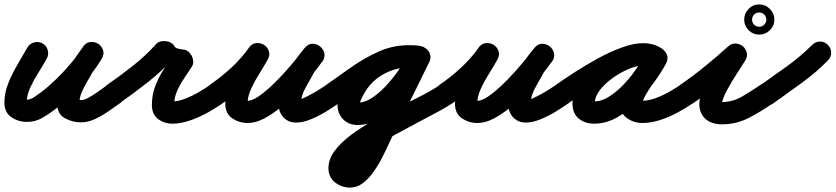

<svg xmlns="http://www.w3.org/2000/svg" viewBox="-30 -503 3791 871"><path d="M163 -306Q181 -296 186.5 -275.5Q192 -255 182 -237Q166 -208 144.5 -174Q123 -140 107 -105Q91 -70 91 -37Q91 -34 90.5 -38.5Q90 -43 88 -45Q84 -53 82.5 -52Q81 -51 92 -51Q109 -51 126.5 -63.5Q144 -76 157 -85Q190 -110 225 -144Q260 -178 291.5 -215.5Q323 -253 345 -288Q357 -309 377 -310.5Q397 -312 414 -301Q430 -290 436.5 -271.5Q443 -253 429 -233Q419 -219 409 -205.5Q399 -192 391 -177Q391 -177 391 -177Q391 -177 391 -177Q391 -178 391 -178Q391 -178 391 -178Q380 -157 365.5 -133Q351 -109 340.5 -84Q330 -59 330 -35Q330 -36 329 -39Q327 -44 323 -47Q317 -53 324.5 -51Q332 -49 339 -49Q353 -49 376.5 -62.5Q400 -76 423 -93Q446 -110 458 -118Q475 -130 495.5 -126.5Q516 -123 528 -106Q540 -89 536.5 -68.5Q533 -48 516 -36Q492 -19 462.5 1.5Q433 22 401 37Q369 52 339 52Q297 52 263 32.5Q229 13 229 -35Q229 -86 254 -134Q279 -182 303 -226Q303 -226 303 -226Q303 -226 303 -227Q303 -227 303 -227Q303 -227 303 -227Q313 -244 324.5 -259.5Q336 -275 347 -291Q361 -311 380.5 -312.5Q400 -314 416 -304Q431 -294 437.5 -275.5Q444 -257 431 -236Q407 -195 371.5 -152.5Q336 -110 296 -72Q256 -34 217 -5Q190 16 159.5 33Q129 50 92 50Q53 50 21.5 28.5Q-10 7 -10 -37Q-10 -81 7 -124Q24 -167 48.5 -208.5Q73 -250 94 -287Q104 -305 124.5 -310.5Q145 -316 163 -306Z M444 -48Q432 -65 435.5 -86Q439 -107 456 -118Q514 -158 573.5 -205Q633 -252 679 -304Q687 -312 699 -315Q711 -318 723 -316Q736 -315 746.5 -308.5Q757 -302 762 -292Q766 -285 779.5 -282Q793 -279 801 -278Q813 -278 823.5 -269.5Q834 -261 840 -249Q846 -237 846.5 -224Q847 -211 840 -200Q823 -174 804.5 -146.5Q786 -119 773 -89.5Q760 -60 760 -27Q760 -29 757 -34Q752 -41 747 -42Q742 -43 753 -43Q778 -43 810.5 -55.5Q843 -68 873.5 -86Q904 -104 924 -118Q941 -130 961.5 -126.5Q982 -123 994 -106Q1006 -89 1002.5 -68.5Q999 -48 982 -36Q953 -15 913.5 7Q874 29 832 43.5Q790 58 753 58Q714 58 686.5 36.5Q659 15 659 -27Q659 -71 673.5 -110Q688 -149 710.5 -185Q733 -221 756 -256Q763 -266 774.5 -255Q786 -244 795 -227Q804 -209 806 -193Q808 -177 795 -178Q758 -180 723.5 -196.5Q689 -213 672 -248Q667 -258 682 -260.5Q697 -263 716 -260Q734 -258 748 -251.5Q762 -245 755 -236Q704 -180 640 -129.5Q576 -79 514 -36Q497 -24 476 -27.5Q455 -31 444 -48Z M923 -119Q973 -153 1018.5 -195Q1064 -237 1099 -286Q1113 -306 1132.5 -307.5Q1152 -309 1167 -300Q1183 -290 1189.5 -271.5Q1196 -253 1184 -232Q1168 -203 1146.5 -169Q1125 -135 1109 -100Q1093 -65 1093 -32Q1093 -29 1092.5 -33.5Q1092 -38 1090 -40Q1086 -48 1084.5 -47Q1083 -46 1094 -46Q1114 -46 1142 -65Q1170 -84 1201.5 -113.5Q1233 -143 1262.5 -176Q1292 -209 1315.5 -238Q1339 -267 1350 -282Q1364 -302 1384 -302.5Q1404 -303 1420 -291Q1435 -280 1440.5 -260.5Q1446 -241 1431 -222Q1421 -210 1410.5 -197.5Q1400 -185 1393 -172Q1393 -172 1393 -172Q1393 -172 1393 -173Q1393 -173 1393.5 -173Q1394 -173 1394 -173Q1376 -141 1355.5 -104Q1335 -67 1335 -30Q1335 -30 1335.5 -29Q1336 -28 1335 -31Q1334 -32 1334 -33Q1334 -33 1334 -33Q1334 -33 1334 -34Q1333 -34 1333 -34Q1333 -34 1333 -34Q1337 -27 1335 -29.5Q1333 -32 1328.5 -37.5Q1324 -43 1320 -45Q1319 -46 1315 -47Q1311 -48 1314 -48Q1324 -48 1342.5 -56Q1361 -64 1382 -75.5Q1403 -87 1421.5 -99Q1440 -111 1451 -118Q1468 -130 1488.5 -126.5Q1509 -123 1521 -106Q1533 -89 1529.5 -68.5Q1526 -48 1509 -36Q1485 -19 1451 2Q1417 23 1380.5 38Q1344 53 1314 53Q1288 53 1270.5 41.5Q1253 30 1245 14Q1245 14 1245 14Q1245 14 1244 14Q1244 13 1244 13Q1244 13 1244 13Q1234 -6 1234 -30Q1234 -82 1257.5 -129Q1281 -176 1304 -221Q1304 -221 1304.5 -221Q1305 -221 1305 -221Q1305 -222 1305 -222Q1305 -222 1305 -222Q1315 -239 1327 -254Q1339 -269 1351 -284Q1367 -304 1386.5 -304.5Q1406 -305 1421 -293Q1436 -282 1441 -263Q1446 -244 1432 -224Q1413 -197 1384 -161Q1355 -125 1319.5 -87.5Q1284 -50 1245 -17.5Q1206 15 1167.5 35Q1129 55 1094 55Q1055 55 1023.5 33.5Q992 12 992 -32Q992 -76 1009 -119Q1026 -162 1050.5 -203.5Q1075 -245 1096 -282Q1108 -303 1128 -304.5Q1148 -306 1164 -295Q1181 -285 1188 -266Q1195 -247 1181 -228Q1141 -171 1089 -122.5Q1037 -74 981 -35Q963 -24 942.5 -27.5Q922 -31 910 -48Q899 -66 902.5 -86.5Q906 -107 923 -119Z M1450 -118Q1506 -158 1565.5 -199.5Q1625 -241 1689 -269.5Q1753 -298 1825 -298Q1837 -298 1849 -297.5Q1861 -297 1873 -295Q1894 -293 1907 -276.5Q1920 -260 1917 -239Q1915 -218 1898.5 -205Q1882 -192 1861 -195Q1852 -196 1843 -196.5Q1834 -197 1825 -197Q1781 -197 1739 -181.5Q1697 -166 1657.5 -141Q1618 -116 1580.5 -88Q1543 -60 1508 -36Q1491 -24 1470.5 -27.5Q1450 -31 1438 -48Q1426 -65 1429.5 -85.5Q1433 -106 1450 -118ZM1860 -195Q1845 -197 1829 -197Q1763 -197 1707 -165Q1651 -133 1619 -74Q1614 -65 1608 -52Q1602 -39 1602 -28Q1602 -26 1599 -30.5Q1596 -35 1593 -37Q1591 -37 1591 -37Q1626 -37 1662 -62Q1698 -87 1731 -124.5Q1764 -162 1789 -200.5Q1814 -239 1827 -265Q1836 -284 1855.5 -291Q1875 -298 1894 -288Q1913 -279 1920 -259.5Q1927 -240 1917 -221Q1897 -178 1863.5 -129Q1830 -80 1787 -36Q1744 8 1694 36Q1644 64 1591 64Q1551 64 1526 37.5Q1501 11 1501 -28Q1501 -53 1510 -77.5Q1519 -102 1530 -123Q1576 -205 1655.5 -251.5Q1735 -298 1829 -298Q1852 -298 1874 -295Q1895 -292 1907.5 -275.5Q1920 -259 1917 -238Q1914 -217 1897.5 -204.5Q1881 -192 1860 -195ZM1894 -288Q1913 -279 1920 -259Q1927 -239 1917 -221Q1879 -143 1841 -66Q1803 11 1764 88Q1764 88 1764 88.5Q1764 89 1764 89Q1764 90 1763.5 90Q1763 90 1763 90Q1750 114 1735 147Q1720 180 1702 215Q1684 250 1662 280Q1640 310 1614.5 329Q1589 348 1558 348Q1520 348 1490 324.5Q1460 301 1460 260Q1460 219 1488 181.5Q1516 144 1562 109.5Q1608 75 1664 44Q1720 13 1777 -15.5Q1834 -44 1883.5 -69.5Q1933 -95 1966 -118Q1983 -130 2003.5 -126.5Q2024 -123 2036 -106Q2048 -89 2044.5 -68.5Q2041 -48 2024 -36Q2003 -21 1961.5 1.5Q1920 24 1867.5 51.5Q1815 79 1761.5 108.5Q1708 138 1662.5 166Q1617 194 1589 218.5Q1561 243 1561 260Q1561 262 1560.5 258.5Q1560 255 1559 253Q1556 246 1553.5 246.5Q1551 247 1558 247Q1563 247 1574 230Q1585 213 1599 187Q1613 161 1628 132.5Q1643 104 1655.5 79.5Q1668 55 1675 42Q1675 42 1674.5 42Q1674 42 1674 43Q1674 43 1674 43.5Q1674 44 1674 44Q1712 -34 1750.5 -111Q1789 -188 1827 -265Q1836 -284 1856 -291Q1876 -298 1894 -288Z M1965 -119Q2015 -153 2060.5 -195Q2106 -237 2141 -286Q2155 -306 2174.5 -307.5Q2194 -309 2209 -300Q2225 -290 2231.5 -271.5Q2238 -253 2226 -232Q2210 -203 2188.5 -169Q2167 -135 2151 -100Q2135 -65 2135 -32Q2135 -29 2134.5 -33.5Q2134 -38 2132 -40Q2128 -48 2126.5 -47Q2125 -46 2136 -46Q2156 -46 2184 -65Q2212 -84 2243.5 -113.5Q2275 -143 2304.5 -176Q2334 -209 2357.5 -238Q2381 -267 2392 -282Q2406 -302 2426 -302.5Q2446 -303 2462 -291Q2477 -280 2482.5 -260.5Q2488 -241 2473 -222Q2463 -210 2452.5 -197.5Q2442 -185 2435 -172Q2435 -172 2435 -172Q2435 -172 2435 -173Q2435 -173 2435.5 -173Q2436 -173 2436 -173Q2418 -141 2397.5 -104Q2377 -67 2377 -30Q2377 -30 2377.5 -29Q2378 -28 2377 -31Q2376 -32 2376 -33Q2376 -33 2376 -33Q2376 -33 2376 -34Q2375 -34 2375 -34Q2375 -34 2375 -34Q2379 -27 2377 -29.5Q2375 -32 2370.5 -37.5Q2366 -43 2362 -45Q2361 -46 2357 -47Q2353 -48 2356 -48Q2366 -48 2384.5 -56Q2403 -64 2424 -75.5Q2445 -87 2463.5 -99Q2482 -111 2493 -118Q2510 -130 2530.5 -126.5Q2551 -123 2563 -106Q2575 -89 2571.5 -68.5Q2568 -48 2551 -36Q2527 -19 2493 2Q2459 23 2422.5 38Q2386 53 2356 53Q2330 53 2312.5 41.5Q2295 30 2287 14Q2287 14 2287 14Q2287 14 2286 14Q2286 13 2286 13Q2286 13 2286 13Q2276 -6 2276 -30Q2276 -82 2299.5 -129Q2323 -176 2346 -221Q2346 -221 2346.5 -221Q2347 -221 2347 -221Q2347 -222 2347 -222Q2347 -222 2347 -222Q2357 -239 2369 -254Q2381 -269 2393 -284Q2409 -304 2428.5 -304.5Q2448 -305 2463 -293Q2478 -282 2483 -263Q2488 -244 2474 -224Q2455 -197 2426 -161Q2397 -125 2361.5 -87.5Q2326 -50 2287 -17.5Q2248 15 2209.5 35Q2171 55 2136 55Q2097 55 2065.5 33.5Q2034 12 2034 -32Q2034 -76 2051 -119Q2068 -162 2092.5 -203.5Q2117 -245 2138 -282Q2150 -303 2170 -304.5Q2190 -306 2206 -295Q2223 -285 2230 -266Q2237 -247 2223 -228Q2183 -171 2131 -122.5Q2079 -74 2023 -35Q2005 -24 1984.5 -27.5Q1964 -31 1952 -48Q1941 -66 1944.5 -86.5Q1948 -107 1965 -119Z M2492 -118Q2527 -143 2576.5 -175Q2626 -207 2681.5 -237.5Q2737 -268 2791 -287.5Q2845 -307 2889 -307Q2911 -307 2933 -301Q2955 -295 2973 -282Q2993 -268 2994.5 -248.5Q2996 -229 2986 -214Q2976 -198 2957.5 -191.5Q2939 -185 2919 -197Q2910 -202 2904 -204Q2898 -206 2887 -206Q2860 -206 2823 -190.5Q2786 -175 2750.5 -150Q2715 -125 2691.5 -94.5Q2668 -64 2668 -34Q2668 -30 2667.5 -32Q2667 -34 2666 -36Q2659 -46 2657 -44.5Q2655 -43 2666 -43Q2700 -43 2736 -66.5Q2772 -90 2804.5 -125.5Q2837 -161 2862.5 -198Q2888 -235 2903 -262Q2915 -284 2935 -287.5Q2955 -291 2971 -282Q2988 -273 2995.5 -254.5Q3003 -236 2991 -214Q2983 -198 2965.5 -173Q2948 -148 2929 -120Q2910 -92 2897 -68.5Q2884 -45 2884 -32Q2884 -33 2884 -35Q2883 -38 2881 -40Q2880 -43 2877 -45Q2874 -47 2877 -46Q2880 -46 2884 -46Q2912 -46 2943.5 -57.5Q2975 -69 3005 -86Q3035 -103 3057 -118Q3074 -130 3094.5 -126.5Q3115 -123 3127 -106Q3139 -89 3135.5 -68.5Q3132 -48 3115 -36Q3084 -14 3045 7Q3006 28 2964.5 41.5Q2923 55 2884 55Q2846 55 2814.5 33Q2783 11 2783 -32Q2783 -71 2805 -111Q2827 -151 2855.5 -189.5Q2884 -228 2903 -262Q2915 -284 2935 -287.5Q2955 -291 2971 -282Q2988 -273 2995.5 -254.5Q3003 -236 2991 -214Q2969 -173 2934.5 -126Q2900 -79 2857.5 -37Q2815 5 2766 31.5Q2717 58 2666 58Q2623 58 2595 34.5Q2567 11 2567 -34Q2567 -76 2587.5 -115.5Q2608 -155 2642 -189.5Q2676 -224 2718.5 -250.5Q2761 -277 2804.5 -292Q2848 -307 2887 -307Q2932 -307 2969 -285Q2990 -273 2991.5 -253Q2993 -233 2982 -216Q2972 -200 2953 -193Q2934 -186 2915 -200Q2909 -204 2902 -205Q2895 -206 2889 -206Q2864 -206 2828.5 -193Q2793 -180 2753 -159.5Q2713 -139 2674 -115.5Q2635 -92 2602.5 -71Q2570 -50 2550 -36Q2533 -24 2512.5 -27.5Q2492 -31 2480 -48Q2468 -65 2471.5 -85.5Q2475 -106 2492 -118Z M3044 -48Q3033 -66 3036.5 -86.5Q3040 -107 3057 -119Q3114 -158 3168.5 -202.5Q3223 -247 3274 -293Q3290 -307 3308.5 -305.5Q3327 -304 3340 -293Q3353 -282 3357.5 -264.5Q3362 -247 3351 -229Q3331 -197 3310.5 -165.5Q3290 -134 3272 -101Q3265 -89 3259 -76.5Q3253 -64 3249 -50Q3246 -42 3244 -34Q3244 -30 3244 -29Q3239 -39 3235.5 -39.5Q3232 -40 3245 -40Q3294 -40 3338 -66Q3382 -92 3420 -118Q3437 -130 3457.5 -126.5Q3478 -123 3490 -106Q3502 -89 3498.5 -68.5Q3495 -48 3478 -36Q3426 1 3368.5 31Q3311 61 3245 61Q3222 61 3200.5 54Q3179 47 3163 29Q3143 5 3142.5 -26.5Q3142 -58 3155.5 -93Q3169 -128 3189.5 -162.5Q3210 -197 3230.5 -228Q3251 -259 3265 -281Q3276 -300 3295.5 -297.5Q3315 -295 3331 -282Q3346 -269 3352 -250.5Q3358 -232 3342 -217Q3288 -169 3231 -122.5Q3174 -76 3115 -35Q3097 -24 3076.5 -27.5Q3056 -31 3044 -48ZM3391 -437Q3384 -430 3382 -419Q3382 -417 3382 -415Q3382 -413 3382 -414Q3382 -415 3382 -413Q3382 -411 3382 -409Q3384 -398 3391 -391Q3398 -384 3409 -382Q3411 -382 3413 -382Q3415 -382 3414 -382Q3413 -382 3415 -382Q3417 -382 3419 -382Q3430 -384 3437 -391Q3444 -398 3446 -409Q3446 -411 3446.5 -413Q3447 -415 3447 -414Q3447 -413 3446.5 -415Q3446 -417 3446 -419Q3444 -430 3437 -437Q3430 -444 3419 -446Q3417 -446 3415 -446.5Q3413 -447 3414 -447Q3415 -447 3413 -446.5Q3411 -446 3409 -446Q3398 -444 3391 -437ZM3414 -483Q3442 -483 3462.5 -462.5Q3483 -442 3483 -414Q3483 -386 3462.5 -366Q3442 -346 3414 -346Q3386 -346 3366 -366Q3346 -386 3346 -414Q3346 -442 3366 -462.5Q3386 -483 3414 -483Z M3420 -117Q3480 -159 3541 -203Q3602 -247 3654 -299Q3669 -314 3689.5 -314.5Q3710 -315 3725 -300Q3740 -285 3740.5 -264.5Q3741 -244 3726 -229Q3671 -173 3606.5 -126.5Q3542 -80 3478 -34Q3461 -22 3440.5 -25.5Q3420 -29 3408 -46Q3396 -63 3399.5 -84Q3403 -105 3420 -117Z"/></svg>

Font: FRB American Cursive Guidelines Arrows Ultra
Style: Bold Italic
Weight: 1000
Italic angle: -25°
Version: Version 2.0;Modular Font Editor K font №1